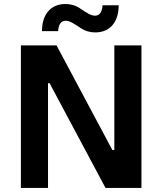

<svg xmlns="http://www.w3.org/2000/svg" viewBox="-20 -927 799 947"><path d="M500.5 0H677.7V-703.1H543.9V-187H534.2L258.8 -703.1H83V0H216.8V-516.6H224.6ZM187 -773.4H266.6C269 -808.1 282.2 -824.7 303.7 -824.7C325.2 -824.7 346.2 -809.1 376 -790V-789.6C401.9 -772.9 424.8 -767.1 449.7 -767.1C525.4 -767.1 565.4 -821.8 565.4 -900.9H485.8C483.4 -866.2 470.2 -849.6 448.7 -849.6C427.2 -849.6 406.2 -865.2 376.5 -884.3V-884.8C350.6 -901.4 327.6 -907.2 302.7 -907.2C227.1 -907.2 187 -852.5 187 -773.4Z"/></svg>

Font: Wand UI Pro Bold
Style: Regular
Weight: 700
Designer: Andreas Faust
Version: Version 1.003;FEAKit 1.0